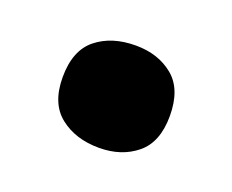

<svg xmlns="http://www.w3.org/2000/svg" viewBox="-49 -247 399 330"><g transform="rotate(20 151.0 -81.5)"><path d="M153 12Q110 12 81.5 -10.5Q53 -33 53 -81Q53 -130 81 -152.5Q109 -175 153 -175Q194 -175 221.5 -152.5Q249 -130 249 -81Q249 -33 221.5 -10.5Q194 12 153 12Z"/></g></svg>

Font: Noto Sans Tamil SemiCondensed Black
Style: Regular
Weight: 900
Width: 4
Designer: Jelle Bosma - Monotype Design Team
Foundry: Monotype Imaging Inc.
Version: Version 2.004; ttfautohint (v1.8.4.7-5d5b)